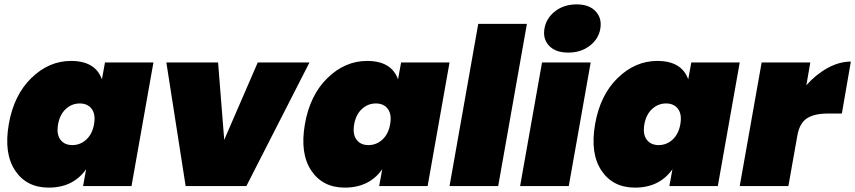

<svg xmlns="http://www.w3.org/2000/svg" viewBox="-20 -849 3902 876"><path d="M304 -571Q415 -571 445 -487L459 -564H680L580 0H359L373 -77Q314 7 202 7Q101 7 49 -71Q-3 -149 20 -282Q43 -415 123 -493Q203 -571 304 -571ZM373.5 -212Q401 -237 409 -282Q417 -327 398.5 -352Q380 -377 344 -377Q308 -377 280.5 -352Q253 -327 245 -282Q237 -237 255.5 -212Q274 -187 310 -187Q346 -187 373.5 -212Z M739 -564H975L1003 -211L1156 -564H1392L1104 0H827Z M1655 -571Q1766 -571 1796 -487L1810 -564H2031L1931 0H1710L1724 -77Q1665 7 1553 7Q1452 7 1400 -71Q1348 -149 1371 -282Q1394 -415 1474 -493Q1554 -571 1655 -571ZM1724.5 -212Q1752 -237 1760 -282Q1768 -327 1749.5 -352Q1731 -377 1695 -377Q1659 -377 1631.5 -352Q1604 -327 1596 -282Q1588 -237 1606.5 -212Q1625 -187 1661 -187Q1697 -187 1724.5 -212Z M2031 0 2162 -740H2384L2253 0Z M2353 0 2453 -564H2675L2575 0ZM2573 -609Q2515 -609 2485.5 -640Q2456 -671 2464 -718Q2472 -766 2512.5 -797.5Q2553 -829 2611 -829Q2668 -829 2697.5 -797.5Q2727 -766 2719 -718Q2711 -671 2670.5 -640Q2630 -609 2573 -609Z M2979 -571Q3090 -571 3120 -487L3134 -564H3355L3255 0H3034L3048 -77Q2989 7 2877 7Q2776 7 2724 -71Q2672 -149 2695 -282Q2718 -415 2798 -493Q2878 -571 2979 -571ZM3048.5 -212Q3076 -237 3084 -282Q3092 -327 3073.5 -352Q3055 -377 3019 -377Q2983 -377 2955.5 -352Q2928 -327 2920 -282Q2912 -237 2930.5 -212Q2949 -187 2985 -187Q3021 -187 3048.5 -212Z M3618 -231 3577 0H3355L3455 -564H3677L3659 -460Q3702 -509 3755.5 -538.5Q3809 -568 3862 -568L3821 -331H3758Q3695 -331 3661.5 -309Q3628 -287 3618 -231Z"/></svg>

Font: Poppins Black
Style: Italic
Weight: 900
Italic angle: -10°
Designer: Ninad Kale (Devanagari), Jonny Pinhorn (Latin)
Foundry: Indian Type Foundry
Version: Version 3.200;PS 1.000;hotconv 16.6.54;makeotf.lib2.5.65590